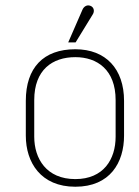

<svg xmlns="http://www.w3.org/2000/svg" viewBox="-20 -699 528 729"><path d="M267 -538 332 -644C340 -656 337 -672 323 -677C310 -682 298 -674 293 -662L239 -538ZM451 -316C451 -437 382 -512 266 -512C145 -512 78 -442 78 -316V-184C78 -82 135 10 266 10C398 10 451 -82 451 -184ZM419 -180C419 -94 373 -19 266 -19C156 -19 110 -97 110 -180V-319C110 -434 179 -482 266 -482C349 -482 419 -434 419 -319Z"/></svg>

Font: Advent Pro
Style: ExtraLight
Weight: 250
Designer: Andreas Kalpakidis
Foundry: Andreas Kalpakidis
Version: Version 2.002 2007